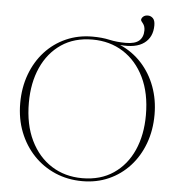

<svg xmlns="http://www.w3.org/2000/svg" viewBox="-58 -910 896 974"><g transform="rotate(5 390.0 -423.0)"><path d="M385 -725Q434 -725 471.8 -716.5Q509.5 -708 555.5 -708Q603 -708 623.8 -726.8Q644.5 -745.5 644.5 -779.5Q644.5 -800.5 633.8 -813.8Q623 -827 623 -830Q623 -840 632 -848Q641 -856 655.5 -856Q670.5 -856 681.5 -845.2Q692.5 -834.5 692.5 -809Q692.5 -749 650.5 -718Q608.5 -687 528 -695Q592 -667 638 -616.8Q684 -566.5 708.5 -500.2Q733 -434 733 -358Q733 -278 708 -210.8Q683 -143.5 637.8 -94Q592.5 -44.5 531.2 -17.2Q470 10 397 10Q322.5 10 259 -17.2Q195.5 -44.5 148.5 -94Q101.5 -143.5 75.2 -210.5Q49 -277.5 49 -357Q49 -437 74 -504.2Q99 -571.5 144.2 -621Q189.5 -670.5 251 -697.8Q312.5 -725 385 -725ZM395 -5Q488 -5 554 -49.8Q620 -94.5 654.8 -172.5Q689.5 -250.5 689.5 -351.5Q689.5 -463 650.5 -543.2Q611.5 -623.5 543.2 -666.8Q475 -710 387 -710Q294 -710 228.2 -665.2Q162.5 -620.5 127.5 -542.5Q92.5 -464.5 92.5 -363.5Q92.5 -252 131.5 -171.8Q170.5 -91.5 238.8 -48.2Q307 -5 395 -5Z"/></g></svg>

Font: Newsreader Display ExtraLight
Style: Regular
Weight: 275
Designer: Hugues Gentile
Foundry: Production Type
Version: Version 1.002